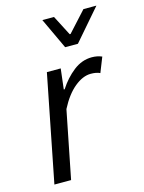

<svg xmlns="http://www.w3.org/2000/svg" viewBox="-110 -778 632 844"><g transform="rotate(-15 206.5 -356.0)"><path d="M127 -486H190L179 -393H183Q212 -438 250.5 -468Q289 -498 334 -498Q359 -498 380 -489L353 -421Q337 -429 311 -429Q275 -429 237 -398Q199 -367 168 -307L107 0H31ZM291 -571H233L167 -712H220L267 -621H271L354 -712H413Z"/></g></svg>

Font: mr_Source Sans Pro
Style: Italic
Weight: 400
Italic angle: -11°
Designer: Paul D. Hunt
Foundry: Adobe Systems Incorporated
Version: Version 1.036;July 10, 2024;FontCreator 11.5.0.2430 64-bit